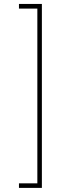

<svg xmlns="http://www.w3.org/2000/svg" viewBox="-20 -791 349 949"><path d="M73.7 137.7V115.2H164.6V-748.5H73.7V-771.5H187V137.7Z"/></svg>

Font: Inter 16pt Thin
Style: Regular
Weight: 250
Version: Version 4.001;git-66647c0bb